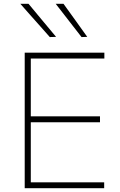

<svg xmlns="http://www.w3.org/2000/svg" viewBox="-20 -990 631 1010"><path d="M110 0Q110 -61 110 -117Q110 -173 110 -238V-475Q110 -540.5 110 -596.5Q110 -652.5 110 -713H529V-682Q476 -682 415.2 -682Q354.5 -682 272 -682H126L142 -710Q142 -649.5 142 -593.5Q142 -537.5 142 -472V-242Q142 -177 142 -121Q142 -65 142 -4L126 -31H276Q346 -31 408.2 -31Q470.5 -31 528 -31V0ZM136 -347V-378H281Q353 -378 405.2 -378Q457.5 -378 506 -378V-347Q454.5 -347 402.5 -347Q350.5 -347 280 -347ZM242 -795Q216.5 -824 190.8 -852.8Q165 -881.5 139.2 -910.8Q113.5 -940 87 -970H130Q165.5 -927.5 202 -883.5Q238.5 -839.5 275 -796ZM409 -795Q386.5 -824 364 -852.8Q341.5 -881.5 319 -910.8Q296.5 -940 273 -970H314Q345 -927.5 376 -884Q407 -840.5 439 -796Z"/></svg>

Font: Commissioner Thin Thin
Style: Regular
Weight: 250
Version: Version 1.000